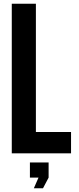

<svg xmlns="http://www.w3.org/2000/svg" viewBox="-20 -820 422 1027"><path d="M43 0V-800H172V-114H360V0ZM140 130V49H240V130L210 187H161L186 130Z"/></svg>

Font: Big Shoulders Display ExtraBold
Style: Regular
Weight: 800
Designer: Patric King
Foundry: XO Type Co
Version: Version 1.000; ttfautohint (v1.8.2)